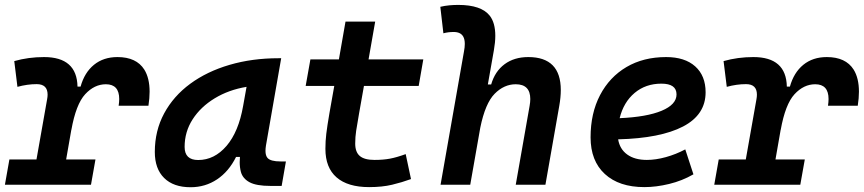

<svg xmlns="http://www.w3.org/2000/svg" viewBox="-32 -763 3567 793"><path d="M-11.7 0 6.8 -104.5H118.7L162.6 -353Q164.6 -363.3 164.6 -372.1Q164.6 -415.5 119.6 -415.5Q81.1 -415.5 40 -404.3L26.9 -510.7Q85.4 -527.3 149.9 -527.3Q285.6 -527.3 288.1 -405.3H300.8Q316.9 -463.4 356.2 -495.4Q395.5 -527.3 453.1 -527.3Q531.2 -527.3 564 -475.6Q585.9 -440.4 585.9 -384.3Q585.9 -357.9 581.1 -326.2H458Q460.4 -341.3 460.4 -354Q460.4 -415 405.3 -415Q357.9 -415 319.8 -373.8Q281.7 -332.5 262.7 -226.1V-227.5L241.2 -104.5H362.3L343.8 0Z M754.9 10.3Q684.6 10.3 646 -27.8Q607.4 -65.9 607.4 -135.3Q607.4 -223.1 646 -294.7Q684.6 -366.2 753.7 -417Q822.8 -467.8 916 -495.1Q1009.3 -522.5 1118.2 -522.5H1129.4L1066.4 -161.6Q1064.5 -149.4 1064.5 -140.1Q1064.5 -120.6 1072.8 -110.8Q1085.4 -96.2 1127 -96.2H1148.9L1131.3 4.9H1085.4Q1026.4 4.9 998.3 -10.5Q970.2 -25.9 962.9 -53.2Q958 -71.8 958 -93.3Q958 -103.5 959 -114.7H942.9Q913.1 -54.7 864.5 -22.2Q815.9 10.3 754.9 10.3ZM786.6 -102.1Q853.5 -102.1 903.6 -160.4Q953.6 -218.8 972.2 -325.7L986.3 -404.3Q912.6 -392.1 854.7 -356.9Q796.9 -321.8 763.7 -270.3Q730.5 -218.8 730.5 -156.2Q730.5 -102.1 786.6 -102.1Z M1492.7 9.8Q1404.3 9.8 1358.2 -30.3Q1312 -70.3 1312 -148.4Q1312 -180.7 1315.7 -210.9Q1319.3 -241.2 1328.6 -295.4L1348.6 -408.2H1230.5L1250 -517.6H1367.7L1395 -673.8H1517.6L1490.2 -517.6H1716.3L1697.3 -408.2H1471.2L1451.2 -295.4Q1442.9 -248 1439 -222.7Q1435.1 -197.3 1435.1 -169.9Q1435.1 -134.8 1454.1 -118.7Q1473.1 -102.5 1514.6 -102.5Q1550.8 -102.5 1578.4 -107.7Q1606 -112.8 1643.6 -126.5L1665.5 -23.4Q1628.4 -9.8 1587.4 0Q1546.4 9.8 1492.7 9.8Z M2098.1 0 2155.3 -325.2Q2158.2 -341.3 2158.2 -354Q2158.2 -415 2098.1 -415Q2049.8 -415 2011 -375.7Q1972.2 -336.4 1951.7 -235.8L1910.2 0H1787.6L1884.3 -550.3Q1887.7 -567.9 1887.7 -581.5Q1887.7 -600.6 1881.3 -611.8Q1870.6 -630.9 1841.8 -630.9Q1818.8 -630.9 1799.3 -625.5L1786.6 -734.9Q1805.2 -739.3 1823.7 -741Q1842.3 -742.7 1860.8 -742.7Q1955.6 -742.7 1990.7 -698.2Q2013.7 -668.9 2013.7 -615.2Q2013.7 -588.4 2007.8 -555.2L1982.9 -414.1H1996.6Q2012.2 -468.3 2052 -497.8Q2091.8 -527.3 2149.9 -527.3Q2284.2 -527.3 2284.2 -391.1Q2284.2 -361.3 2277.8 -325.2L2220.7 0Z M2639.6 -102.5Q2676.3 -102.5 2718 -114Q2759.8 -125.5 2798.3 -146L2832 -43Q2785.2 -16.1 2731.7 -3.2Q2678.2 9.8 2629.4 9.8Q2524.9 9.8 2466.1 -44.4Q2407.2 -98.6 2407.2 -195.8Q2407.2 -295.4 2446.3 -370.1Q2485.4 -444.8 2555.4 -486.1Q2625.5 -527.3 2719.2 -527.3Q2796.4 -527.3 2839.4 -488.8Q2882.3 -450.2 2882.3 -381.8Q2882.3 -289.1 2789.1 -240.5Q2695.8 -191.9 2521 -187.5Q2527.8 -147 2558.6 -124.8Q2589.4 -102.5 2639.6 -102.5ZM2527.3 -274.9Q2638.7 -279.8 2700.4 -305.4Q2762.2 -331.1 2762.2 -373Q2762.2 -417.5 2699.7 -417.5Q2634.8 -417.5 2589.1 -379.2Q2543.5 -340.8 2527.3 -274.9Z M2918 0 2936.5 -104.5H3048.3L3092.3 -353Q3094.2 -363.3 3094.2 -372.1Q3094.2 -415.5 3049.3 -415.5Q3010.7 -415.5 2969.7 -404.3L2956.5 -510.7Q3015.1 -527.3 3079.6 -527.3Q3215.3 -527.3 3217.8 -405.3H3230.5Q3246.6 -463.4 3285.9 -495.4Q3325.2 -527.3 3382.8 -527.3Q3460.9 -527.3 3493.7 -475.6Q3515.6 -440.4 3515.6 -384.3Q3515.6 -357.9 3510.7 -326.2H3387.7Q3390.1 -341.3 3390.1 -354Q3390.1 -415 3335 -415Q3287.6 -415 3249.5 -373.8Q3211.4 -332.5 3192.4 -226.1V-227.5L3170.9 -104.5H3292L3273.4 0Z"/></svg>

Font: CaskaydiaCove NFP SemiBold
Style: Italic
Weight: 600
Italic angle: -10°
Designer: Aaron Bell
Foundry: Saja Typeworks
Version: Version 2111.001; VTT 6.35;Nerd Fonts 3.1.1